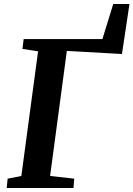

<svg xmlns="http://www.w3.org/2000/svg" viewBox="-20 -938 666 958"><path d="M13.5 0 18 -46.5 86.5 -60 170 -682 92 -694 98 -743H491L545 -918H626L588.5 -668.5L313.5 -684L230 -60L350.5 -46.5L346.5 0Z"/></svg>

Font: Merriweather 20pt
Style: Bold Italic
Weight: 700
Italic angle: -7.8°
Version: Version 2.101